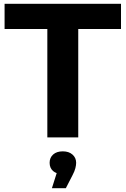

<svg xmlns="http://www.w3.org/2000/svg" viewBox="-20 -720 658 1006"><path d="M228 0V-568H4V-700H614V-568H390V0ZM252 266 277 187Q266 183 258 176Q240 160 240 133Q240 106 258.5 89.5Q277 73 309 73Q341 73 360 90Q379 107 379 133Q379 145 375 161Q371 177 360 198L325 266Z"/></svg>

Font: Montserrat Z
Style: Bold
Weight: 700
Designer: Julieta Ulanovsky
Foundry: Julieta Ulanovsky
Version: Version 8.000